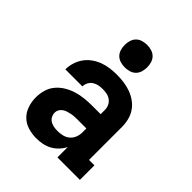

<svg xmlns="http://www.w3.org/2000/svg" viewBox="-214 -892 1027 1027"><g transform="rotate(45 300.0 -378.5)"><path d="M234 8Q234 8 234 8Q234 8 234 8H233Q202 8 171.5 -1Q141 -10 119 -31.5Q97 -53 87 -83.5Q77 -114 77 -145Q77 -174 85 -202Q93 -230 111.5 -252Q130 -274 155 -289Q180 -304 207.5 -312.5Q235 -321 264 -324Q293 -327 321 -327H386V-360Q386 -376 379 -390.5Q372 -405 359 -414.5Q346 -424 330 -427Q314 -430 298 -430Q283 -430 268 -427Q253 -424 240 -415.5Q227 -407 219.5 -393Q212 -379 212 -363H83Q83 -363 83 -363Q83 -363 83 -363Q83 -389 91 -414.5Q99 -440 114 -461Q129 -482 150.5 -497.5Q172 -513 196 -522Q220 -531 246 -534.5Q272 -538 298 -538Q325 -538 351.5 -534.5Q378 -531 403 -522Q428 -513 450 -497.5Q472 -482 487 -460Q502 -438 508.5 -412Q515 -386 515 -360V-110H556V0H386V-78Q375 -57 359 -40Q343 -23 322.5 -12Q302 -1 279.5 3.5Q257 8 234 8ZM286 -100Q305 -100 324 -104.5Q343 -109 357.5 -121.5Q372 -134 379 -152Q386 -170 386 -189V-219H321Q309 -219 297 -218.5Q285 -218 273 -215.5Q261 -213 249.5 -209.5Q238 -206 228 -199Q218 -192 212 -181.5Q206 -171 206 -159Q206 -145 213 -132Q220 -119 232 -112Q244 -105 258 -102.5Q272 -100 286 -100ZM300 -595Q283 -595 266 -600Q249 -605 237 -617Q225 -629 220 -646Q215 -663 215 -680Q215 -697 220 -714Q225 -731 237 -743Q249 -755 266 -760Q283 -765 300 -765Q317 -765 334 -760Q351 -755 363 -743Q375 -731 380 -714Q385 -697 385 -680Q385 -663 380 -646Q375 -629 363 -617Q351 -605 334 -600Q317 -595 300 -595Z"/></g></svg>

Font: Iosevka Curly Slab XBdEx
Style: Regular
Weight: 800
Width: 7
Monospace: yes
Designer: Belleve Invis
Foundry: Belleve Invis
Version: Version 11.0.0; ttfautohint (v1.8.3)